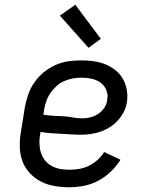

<svg xmlns="http://www.w3.org/2000/svg" viewBox="-20 -783 640 811"><path d="M272 8Q240 8 209 2.5Q178 -3 151.5 -17Q125 -31 104.5 -53.5Q84 -76 74 -104.5Q64 -133 63.5 -165Q63 -197 69 -230L85 -330Q90 -357 99 -383.5Q108 -410 125 -434.5Q142 -459 164.5 -477.5Q187 -496 213.5 -508Q240 -520 267.5 -524Q295 -528 322 -528Q349 -528 375 -524.5Q401 -521 424.5 -511.5Q448 -502 467.5 -486.5Q487 -471 499 -450Q511 -429 515.5 -403.5Q520 -378 516 -351Q513 -331 503 -311Q493 -291 478 -274.5Q463 -258 444 -246Q425 -234 405 -227Q385 -220 364 -217Q343 -214 322 -214Q301 -214 279.5 -215.5Q258 -217 236.5 -218Q215 -219 193.5 -220.5Q172 -222 151 -226L150 -218Q146 -198 146.5 -178Q147 -158 152.5 -139.5Q158 -121 169.5 -106.5Q181 -92 197.5 -82.5Q214 -73 233.5 -69.5Q253 -66 273 -66Q294 -66 314.5 -69.5Q335 -73 355 -82.5Q375 -92 392 -107.5Q409 -123 420 -141L489 -108Q472 -81 447.5 -57.5Q423 -34 394 -19Q365 -4 334 2Q303 8 272 8ZM328 -283Q345 -283 362.5 -287.5Q380 -292 395.5 -302.5Q411 -313 421 -328.5Q431 -344 433 -361Q437 -383 429 -402.5Q421 -422 404.5 -434Q388 -446 366.5 -450.5Q345 -455 323 -455Q305 -455 286.5 -451.5Q268 -448 250 -440Q232 -432 217.5 -418.5Q203 -405 192 -388.5Q181 -372 175 -354Q169 -336 166 -318L163 -299Q184 -295 204.5 -294Q225 -293 246 -292Q267 -291 287 -287Q307 -283 328 -283ZM354 -581 233 -717 298 -763 406 -619Z"/></svg>

Font: Iosevka Etoile
Style: Italic
Weight: 400
Italic angle: -9°
Designer: Belleve Invis
Foundry: Belleve Invis
Version: Version 22.1.2; ttfautohint (v1.8.4)